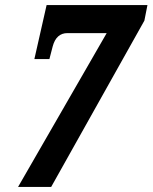

<svg xmlns="http://www.w3.org/2000/svg" viewBox="-20 -734 599 754"><path d="M51 0 399 -604H245Q201 -604 187 -552L174 -502H115L163 -714H559L547 -653L181 0Z"/></svg>

Font: Noto Serif ExtraCondensed ExtraBold
Style: Italic
Weight: 800
Width: 2
Italic angle: -12°
Designer: Monotype Design Team
Foundry: Monotype Imaging Inc.
Version: Version 2.013